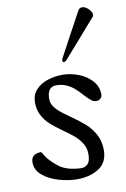

<svg xmlns="http://www.w3.org/2000/svg" viewBox="-82 -751 532 809"><g transform="rotate(-10 184.0 -346.0)"><path d="M162.6 -396Q187 -396 206.3 -387.2Q225.6 -378.4 239.5 -366.2Q253.4 -354 270 -335.4Q286.6 -317.4 296.9 -309.3Q307.1 -301.3 318.4 -301.3Q329.1 -301.3 336.4 -308.1Q343.8 -314.9 343.8 -324.7Q343.8 -359.4 320.8 -384.5Q297.9 -409.7 263.7 -422.4Q229.5 -435.1 196.3 -435.1Q163.6 -435.1 133.1 -425.3Q102.5 -415.5 82.5 -394Q62.5 -372.6 62.5 -338.9Q62.5 -307.6 75.9 -283.2Q89.4 -258.8 108.6 -241.7Q127.9 -224.6 160.2 -201.7Q189.5 -181.2 206.3 -166.3Q223.1 -151.4 234.9 -131.6Q246.6 -111.8 246.6 -87.4Q246.6 -58.6 235.8 -46.1Q225.1 -33.7 206.1 -33.7Q143.6 -36.1 110.1 -63.2Q76.7 -90.3 64.7 -110.1Q52.7 -129.9 51.8 -129.9Q8.3 -129.9 8.3 -93.3Q8.3 -60.1 36.4 -36.9Q64.5 -13.7 105 -2.2Q145.5 9.3 182.1 9.3Q237.8 9.3 275.6 -15.4Q313.5 -40 313.5 -92.8Q313.5 -130.9 297.4 -160.2Q281.2 -189.5 258.5 -209.5Q235.8 -229.5 199.7 -254.9Q173.3 -273.4 158.4 -285.6Q143.6 -297.9 133.8 -312.5Q124 -327.1 124 -344.2Q124 -396 162.6 -396ZM327.6 -700.7Q321.3 -700.7 316.9 -698Q312.5 -695.3 309.1 -688.5Q289.1 -650.9 282.2 -639.2L208 -501.5Q206.5 -495.6 206.5 -493.2Q206.5 -489.7 208.3 -488Q210 -486.3 211.9 -486.3Q213.4 -486.3 217.3 -488.3Q221.2 -490.2 224.6 -493.7Q239.3 -509.8 255.4 -528.6Q271.5 -547.4 285.6 -563Q342.3 -628.9 363.8 -652.3Q366.2 -654.8 366.9 -657Q367.7 -659.2 367.7 -662.6Q367.7 -670.4 361.3 -679.4Q355 -688.5 345.7 -694.6Q336.4 -700.7 327.6 -700.7Z"/></g></svg>

Font: Radley
Style: Italic
Weight: 400
Italic angle: -12°
Designer: Vernon Adams
Foundry: Vernon Adams
Version: Version 1.003; ttfautohint (v1.6)